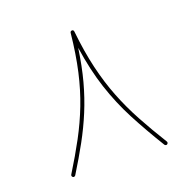

<svg xmlns="http://www.w3.org/2000/svg" viewBox="-109 -688 818 814"><g transform="rotate(-20 300.0 -281.5)"><path d="M511.2 14.2Q514.2 12.2 515.1 8.8Q516.1 5.4 514.2 2.4Q471.2 -66.9 436.8 -130.4Q402.3 -193.8 376.5 -259.5Q350.6 -325.2 332.8 -400.9Q314.9 -476.6 305.2 -570.3Q304.7 -574.2 302 -576.4Q299.3 -578.6 295.4 -577.6Q292.5 -577.1 290.8 -575.2Q289.1 -573.2 288.6 -570.3Q278.8 -476.1 262 -401.6Q245.1 -327.1 220.2 -262.7Q195.3 -198.2 161.9 -136Q128.4 -73.7 85.4 -4.4Q83.5 -1.5 84.5 2Q85.4 5.4 88.4 7.3Q91.3 9.3 94.7 8.3Q98.1 7.3 100.1 4.4Q139.2 -58.6 170.7 -116Q202.1 -173.3 226.3 -231.7Q250.5 -290 268.1 -355.2Q285.6 -420.4 296.9 -499.5Q312.5 -394 340.1 -310.1Q367.7 -226.1 407.7 -149.7Q447.8 -73.2 499.5 11.2Q501.5 14.2 504.9 15.1Q508.3 16.1 511.2 14.2Z"/></g></svg>

Font: Mikhak VF
Style: Regular
Weight: 100
Designer: Amin Abedi
Version: Version 3.001